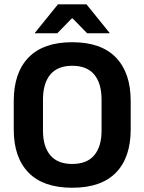

<svg xmlns="http://www.w3.org/2000/svg" viewBox="-20 -846 662 880"><path d="M311 14.5Q178.5 14.5 110.8 -54.8Q43 -124 43 -253V-383Q43 -512.5 110.8 -582.5Q178.5 -652.5 311 -652.5Q443.5 -652.5 511.2 -582.5Q579 -512.5 579 -383V-253Q579 -124 511.5 -54.8Q444 14.5 311 14.5ZM311 -94.5Q378.5 -94.5 412 -134.5Q445.5 -174.5 445.5 -247V-389Q445.5 -464 412 -504.2Q378.5 -544.5 311 -544.5Q244 -544.5 210.5 -504.2Q177 -464 177 -389V-247Q177 -174.5 210.5 -134.5Q244 -94.5 311 -94.5ZM245.5 -826H376.5L482 -695.5V-693.5H379.5L313 -761.5H309L242.5 -693.5H140V-695.5Z"/></svg>

Font: Anek Gujarati Medium SemiBold
Style: Regular
Weight: 600
Version: Version 1.003